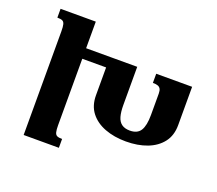

<svg xmlns="http://www.w3.org/2000/svg" viewBox="-119 -880 1183 1045"><g transform="rotate(20 472.0 -357.0)"><path d="M268 -114Q268 -88 271.5 -74Q275 -60 285 -55.5Q295 -51 314 -51V0H110V-600Q110 -627 106.5 -640.5Q103 -654 93.5 -658.5Q84 -663 64 -663V-714H268ZM674 -507V-560H882V-338Q882 -278 851 -238Q820 -198 766.5 -177.5Q713 -157 644 -157Q576 -157 522 -177.5Q468 -198 437 -238Q406 -278 406 -338V-499H245V-560H564V-339Q564 -299 571.5 -272.5Q579 -246 597 -233Q615 -220 644 -220Q688 -220 706 -249Q724 -278 724 -339V-463Q724 -481 718.5 -490.5Q713 -500 702 -503.5Q691 -507 674 -507Z"/></g></svg>

Font: Noto Serif Armenian
Style: Regular
Weight: 400
Designer: Monotype Design Team
Foundry: Monotype Imaging Inc.
Version: Version 2.007